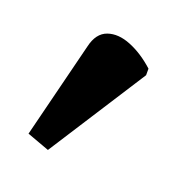

<svg xmlns="http://www.w3.org/2000/svg" viewBox="-58 -779 313 331"><g transform="rotate(20 98.0 -614.0)"><path d="M61 -501 20 -516 64 -692Q70 -718 88.5 -724.5Q107 -731 130.5 -721.5Q154 -712 176 -692V-680Z"/></g></svg>

Font: Noto Serif Condensed SemiBold
Style: Regular
Weight: 600
Width: 3
Designer: Monotype Design Team
Foundry: Monotype Imaging Inc.
Version: Version 2.013